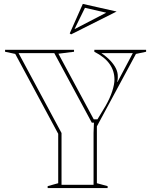

<svg xmlns="http://www.w3.org/2000/svg" viewBox="-20 -963 774 983"><path d="M224 0V-10L278 -25V-278L58 -687L6 -698V-708H359V-698L279 -688L460 -352H479L520 -420Q543 -460 554.5 -495.5Q566 -531 566 -556Q566 -600 541 -635.5Q516 -671 463 -698V-708H728V-698L676 -687L476 -316V-25L531 -10V0ZM75 -691 295 -282V-17H459V-283L461 -335H450L258 -691ZM499 -691Q527 -672 545.5 -652Q564 -632 573.5 -612.5Q583 -593 583 -573Q583 -568 583 -563Q583 -558 582 -553L580 -544H582L660 -691ZM344 -787 337 -792 404 -943 577 -904ZM362 -815H364L524 -898L415 -923Z"/></svg>

Font: Kalnia Glaze Thin SemiBold
Style: Regular
Weight: 600
Version: Version 1.110